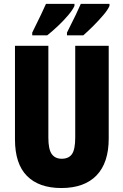

<svg xmlns="http://www.w3.org/2000/svg" viewBox="-20 -947 628 977"><path d="M533.2 -713.9V-242.2Q533.2 -118.7 471.2 -54.4Q409.2 9.8 292 9.8Q178.2 9.8 117.2 -51.8Q56.2 -113.3 56.2 -237.8V-713.9H226.1V-246.1Q226.1 -187.5 243.2 -163.3Q260.3 -139.2 293.9 -139.2Q330.1 -139.2 346.4 -163.1Q362.8 -187 362.8 -247.1V-713.9ZM537.1 -927.2V-917Q529.3 -897.9 506.1 -870.6Q482.9 -843.3 455.1 -815.4Q427.2 -787.6 403.8 -767.1H320.8V-781.2Q348.1 -835 365.7 -871.8Q383.3 -908.7 391.1 -927.2ZM358.9 -927.2V-917Q350.1 -897 327.9 -870.6Q305.7 -844.2 277.1 -816.9Q248.5 -789.6 220.2 -767.1H144V-781.2Q171.4 -835.9 188.7 -872.6Q206.1 -909.2 213.9 -927.2Z"/></svg>

Font: Open Sans Condensed ExtraBold
Style: Regular
Weight: 800
Width: 3
Designer: Monotype Design Team
Foundry: Monotype Imaging Inc.
Version: Version 3.000; ttfautohint (v1.8.4)